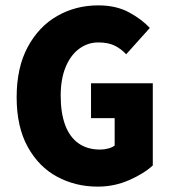

<svg xmlns="http://www.w3.org/2000/svg" viewBox="-20 -683 640 715"><path d="M344 12Q261 12 192.5 -25Q124 -62 83 -136.5Q42 -211 42 -321Q42 -431 83 -507.5Q124 -584 193 -623.5Q262 -663 346 -663Q412 -663 459.5 -637.5Q507 -612 538 -579L450 -481Q430 -502 406 -513.5Q382 -525 346 -525Q307 -525 275 -501.5Q243 -478 224.5 -433.5Q206 -389 206 -327Q206 -263 222.5 -218Q239 -173 272 -149.5Q305 -126 353 -126Q368 -126 383 -130Q398 -134 407 -141V-243H319V-373H549V-67Q517 -37 461.5 -12.5Q406 12 344 12Z"/></svg>

Font: Source Code Pro ExtraLight ExtraBold
Style: Regular
Weight: 800
Monospace: yes
Version: Version 1.018;hotconv 1.0.116;makeotfexe 2.5.65601